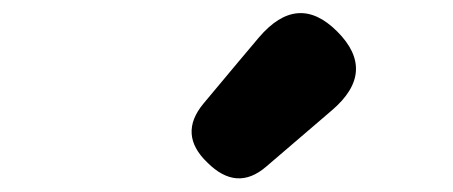

<svg xmlns="http://www.w3.org/2000/svg" viewBox="-20 -941 677 287"><path d="M290 -698Q246 -740 284 -786L335 -847L367 -885Q425 -953 484 -894Q544 -834 476 -776L378 -692Q334 -654 290 -698Z"/></svg>

Font: GenSenRounded TW H
Style: Regular
Weight: 900
Version: Version 1.501;PS 1;hotconv 16.6.51;makeotf.lib2.5.65220